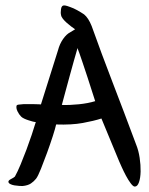

<svg xmlns="http://www.w3.org/2000/svg" viewBox="-20 -652 550 708"><path d="M257 -544Q251 -548 243 -554Q235 -560 226.5 -567.5Q218 -575 212 -582.5Q206 -590 205 -597Q203 -605 205 -618.5Q207 -632 216 -632Q221 -632 227.5 -630Q234 -628 239 -626Q251 -622 264.5 -614.5Q278 -607 290 -599Q306 -586 318 -556Q354 -455 394.5 -350Q435 -245 482 -119Q491 -97 495 -70Q499 -43 498.5 -19.5Q498 4 492.5 20Q487 36 477 36Q471 36 462 24Q453 12 444.5 -4Q436 -20 429 -35.5Q422 -51 419 -58L354 -215Q326 -206 285 -198.5Q244 -191 187 -193Q184 -179 174.5 -149.5Q165 -120 153.5 -88.5Q142 -57 131 -29.5Q120 -2 113 7Q105 17 94 24.5Q83 32 63 34Q59 34 50.5 33.5Q42 33 33 31.5Q24 30 17.5 26.5Q11 23 11 18Q11 13 21 8Q31 3 35 -1Q45 -19 56 -45.5Q67 -72 77.5 -100Q88 -128 97 -155Q106 -182 112 -202Q107 -202 100 -204Q93 -206 85 -208.5Q77 -211 69.5 -214.5Q62 -218 58 -222Q50 -230 44.5 -241.5Q39 -253 41 -262Q42 -266 51.5 -266.5Q61 -267 67 -268H103Q113 -268 121 -267.5Q129 -267 131 -267L194 -467Q200 -490 212.5 -508Q225 -526 239 -533ZM266 -475Q260 -455 252.5 -428Q245 -401 237 -372Q229 -343 221.5 -315Q214 -287 208 -265Q237 -264 271 -267.5Q305 -271 331 -279Q314 -332 302.5 -367.5Q291 -403 283.5 -424.5Q276 -446 272.5 -456.5Q269 -467 267 -471Z"/></svg>

Font: Yeon Sung
Style: Regular
Weight: 400
Version: Version 1.001